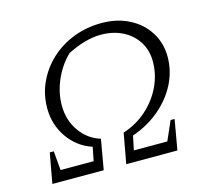

<svg xmlns="http://www.w3.org/2000/svg" viewBox="-96 -768 963 881"><g transform="rotate(-15 385.5 -327.5)"><path d="M48 0 74 -143H93L101 -52H258L271 -117Q201 -140 158 -201.5Q115 -263 115 -341Q115 -407 141.5 -464Q168 -521 214.5 -564Q261 -607 323 -631Q385 -655 457 -655Q530 -655 587.5 -625.5Q645 -596 677.5 -544Q710 -492 710 -427Q710 -360 679 -299Q648 -238 592 -191Q536 -144 463 -119L449 -52H608L648 -143H667L642 0H399L425 -143Q488 -163 536.5 -206Q585 -249 612 -305.5Q639 -362 639 -424Q639 -477 613.5 -517.5Q588 -558 543 -581Q498 -604 438 -604Q403 -604 362 -592.5Q321 -581 280 -560Q236 -518 209.5 -458Q183 -398 183 -337Q183 -267 220 -214Q257 -161 317 -143L292 0Z"/></g></svg>

Font: Piazzolla SC Light
Style: Italic
Weight: 300
Italic angle: -11.3°
Designer: Juan Pablo del Peral
Foundry: Huerta Tipografica
Version: Version 1.330